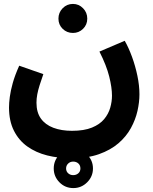

<svg xmlns="http://www.w3.org/2000/svg" viewBox="-20 -576 781 979"><path d="M354 383Q312 383 283 353.5Q254 324 254 283Q254 242 283 212.5Q312 183 354 183Q395 183 424.5 212.5Q454 242 454 283Q454 324 424.5 353.5Q395 383 354 383ZM353 317Q369 317 379.5 307.5Q390 298 390 283Q390 267 379.5 257.5Q369 248 353 248Q338 248 327.5 258Q317 268 317 283Q317 298 327.5 307.5Q338 317 353 317ZM26 -28Q26 -51 30 -82Q34 -113 45 -152.5Q56 -192 78 -241L201 -198Q190 -167 182 -141.5Q174 -116 170 -94.5Q166 -73 166 -52Q166 -3 188.5 28.5Q211 60 252 75.5Q293 91 347 91Q409 91 449 74.5Q489 58 511 31.5Q533 5 542 -26.5Q551 -58 551 -88Q551 -129 537 -185.5Q523 -242 487 -313L616 -368Q636 -333 653 -286.5Q670 -240 680.5 -190Q691 -140 691 -95Q691 -55 681 -10.5Q671 34 647.5 77Q624 120 584 154.5Q544 189 485 210Q426 231 344 231Q278 231 220.5 216.5Q163 202 119.5 171Q76 140 51 90.5Q26 41 26 -28ZM352 -408Q321 -408 299.5 -429Q278 -450 278 -481Q278 -512 299.5 -534Q321 -556 352 -556Q382 -556 403.5 -534Q425 -512 425 -481Q425 -450 403.5 -429Q382 -408 352 -408Z"/></svg>

Font: Farlight84_Sys_V01
Style: Bold
Weight: 700
Designer: Monotype Design Team, Nadine Chahine and Nizar Qandah
Foundry: Monotype Imaging Inc.
Version: Version 2.004;October 31, 2024;FontCreator 14.0.0.2814 64-bi